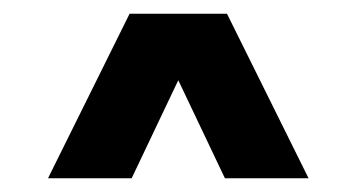

<svg xmlns="http://www.w3.org/2000/svg" viewBox="-20 -800 520 280"><path d="M169 -780 50 -540H172L240 -683L308 -540H430L311 -780Z"/></svg>

Font: KT Kiyosuna Sans Bold
Style: Regular
Weight: 700
Designer: [Zen Kaku Gothic] Yoshimichi Ohira
Version: Version 1.010;Glyphs 3.1.2 (3151)